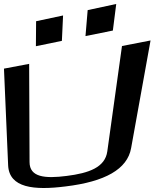

<svg xmlns="http://www.w3.org/2000/svg" viewBox="-75 -934 779 968"><path d="M261 -47C152 -33 74 -40 74 -117L72 -612L-55 -588L-34 -101C-29 14 97 26 255 6C455 -18 567 -81 586 -187L684 -730L540 -702L466 -171C455 -90 373 -61 261 -47ZM237 -728 243 -856 107 -827 106 -701ZM494 -780 511 -914 367 -883 356 -752Z"/></svg>

Font: Gamestation Warped
Style: Regular
Weight: 400
Designer: Jonas Hecksher
Foundry: Jonas Hecksher, Playtypeª, e-types AS
Version: Version 1.003